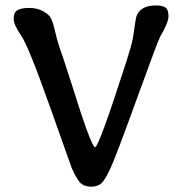

<svg xmlns="http://www.w3.org/2000/svg" viewBox="-20 -703 678 720"><path d="M452.6 -468.3Q473.1 -531.7 477.5 -555.9Q481.9 -580.1 485.6 -609.1Q489.3 -638.2 494.1 -647.9Q511.2 -682.6 564.5 -682.6Q589.8 -682.6 600.8 -674.6Q611.8 -666.5 611.8 -642.3Q611.8 -618.2 581.1 -566.4Q572.3 -551.3 494.1 -335.2Q416 -119.1 394.5 -72.5Q373 -25.9 358.6 -14.4Q344.2 -2.9 322 -2.9Q299.8 -2.9 285.2 -13.9Q270.5 -24.9 249 -72.8Q248 -74.7 167.2 -303Q86.4 -531.2 58.8 -570.6Q31.2 -609.9 31.2 -633.3Q31.2 -656.7 45.7 -665Q60.1 -673.3 89.6 -673.3Q119.1 -673.3 141.6 -661.1Q164.1 -648.9 171.6 -633.5Q179.2 -618.2 185.8 -588.4Q192.4 -558.6 203.1 -525.4L212.9 -497.6Q214.8 -492.2 222.2 -469.2L246.1 -396Q322.3 -150.9 336.4 -150.9Q350.6 -150.9 452.6 -468.3Z"/></svg>

Font: Averia Libre
Style: Regular
Weight: 400
Version: Version 1.002